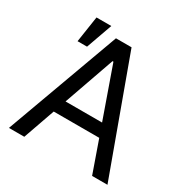

<svg xmlns="http://www.w3.org/2000/svg" viewBox="-175 -919 1032 1065"><g transform="rotate(30 341.0 -386.5)"><path d="M123.9 0 195.3 -202.8H486.9L558.2 0H656.6L391 -727.3H291.2L25.6 0ZM114.7 -606.9H175.4L234.7 -773.4H139.9ZM224.1 -284.1 338.1 -608H343.8L458.1 -284.1Z"/></g></svg>

Font: Margiela Sans Text
Style: Regular
Weight: 400
Designer: Stefan Endress, Andreas Faust
Version: Version 1.100;FEAKit 1.0